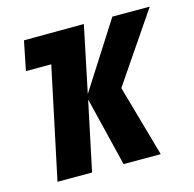

<svg xmlns="http://www.w3.org/2000/svg" viewBox="-86 -636 731 724"><g transform="rotate(-15 279.5 -274.5)"><path d="M187 0 244 -270 310 0H455L376 -279L559 -548H413L248 -290L302 -549L68 -548L45 -434H144L52 0Z"/></g></svg>

Font: Noto Sans UI Condensed ExtraBold
Style: Italic
Weight: 800
Width: 3
Designer: Monotype Design Team
Foundry: Monotype Imaging Inc.
Version: 1.001